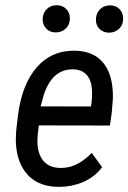

<svg xmlns="http://www.w3.org/2000/svg" viewBox="-20 -705 491 734"><path d="M327.1 -297.9 329.6 -308.6Q332.5 -329.6 332 -353Q330.1 -436 262.2 -439.9Q259.3 -439.9 256.8 -439.9Q179.2 -439.9 147 -341.3L135.3 -298.3ZM294.9 -7.8Q252.4 9.3 206.5 9.3Q204.1 9.3 201.7 9.3Q115.7 8.3 73.7 -51.8Q40.5 -99.1 40.5 -173.3Q40.5 -193.4 43 -215.3L48.8 -264.6Q63.5 -381.3 120.1 -447.3Q175.8 -511.2 261.7 -511.2Q264.6 -511.2 267.6 -511.2Q340.8 -509.3 377 -461.9Q411.6 -417 411.6 -337.4Q411.6 -333.5 411.6 -329.6V-329.1L407.2 -273.9L400.4 -226.1V-225.1H398.9L128.4 -225.6Q123 -188 123 -165.5Q123 -163.6 123 -162.1Q124 -116.2 146 -89.8Q168 -64 209.5 -63Q211.4 -63 213.4 -63Q241.2 -63 268.1 -74.7Q297.4 -87.4 329.6 -119.1L331.1 -120.1L332 -118.7L369.6 -66.9L370.1 -65.9L369.6 -64.9Q354.5 -45.4 335.9 -31.2Q317.4 -17.1 294.9 -7.8ZM361.3 -668.5Q375.5 -683.6 398.4 -684.6Q399.4 -684.6 399.9 -684.6Q422.4 -684.6 436.5 -670.7Q450.7 -656.7 450.7 -634.3Q450.7 -633.3 450.7 -632.8Q450.7 -609.9 436 -595.5Q421.4 -581.1 398.4 -580.1Q397.5 -580.1 397 -580.1Q375.5 -580.1 361.1 -593.8Q346.7 -607.4 346.7 -629.4Q346.7 -652.8 361.3 -668.5ZM143.1 -631.8Q143.6 -654.3 157.7 -669.2Q171.9 -684.1 195.3 -685.1Q196.3 -685.1 196.8 -685.1Q218.3 -685.1 232.7 -671.1Q247.1 -657.2 247.1 -635.3Q247.1 -611.3 232.4 -596.7Q217.8 -582 194.8 -581.1Q193.8 -581.1 193.4 -581.1Q171.4 -581.1 157.7 -594.7Q143.1 -608.9 143.1 -631.8Z"/></svg>

Font: MAUL Condensed Italic
Style: Condenced Regular Italic
Weight: 400
Italic angle: -12°
Designer: MAUL
Version: Version 1.0; 2020; ttfautohint (v1.8.3)